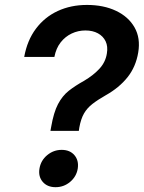

<svg xmlns="http://www.w3.org/2000/svg" viewBox="-20 -758 589 786"><path d="M186.5 -222.2 189.5 -238.8Q199.7 -297.9 217.5 -331.8Q235.4 -365.7 261.7 -386.5Q288.1 -407.2 324.2 -427.2Q362.3 -449.7 387.2 -476.8Q412.1 -503.9 417.5 -539.1Q422.4 -567.9 412.4 -588.9Q402.3 -609.9 380.9 -621.6Q359.4 -633.3 329.6 -633.3Q299.8 -633.3 273.4 -620.8Q247.1 -608.4 228.3 -584.5Q209.5 -560.5 202.6 -524.9H79.1Q91.3 -592.8 127 -640.4Q162.6 -688 216.3 -712.9Q270 -737.8 335.9 -737.8Q404.3 -737.8 455.1 -713.6Q505.9 -689.5 530.8 -645.8Q555.7 -602.1 545.9 -543.5Q536.1 -484.4 502 -441.7Q467.8 -398.9 413.1 -368.2Q380.4 -349.6 358.4 -332.5Q336.4 -315.4 323.7 -293.2Q311 -271 304.7 -235.8L302.7 -222.2ZM207.5 8.3Q173.8 8.3 155 -13.4Q136.2 -35.2 141.6 -67.9Q147 -101.1 173.1 -122.8Q199.2 -144.5 232.4 -144.5Q266.1 -144.5 284.7 -122.8Q303.2 -101.1 298.3 -67.9Q293 -35.2 267.1 -13.4Q241.2 8.3 207.5 8.3Z"/></svg>

Font: Inter 20pt SemiBold
Style: Italic
Weight: 600
Italic angle: -9.3988°
Version: Version 4.001;git-66647c0bb